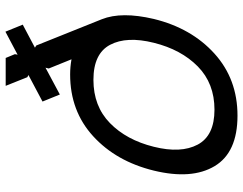

<svg xmlns="http://www.w3.org/2000/svg" viewBox="-114 -773 897 709"><g transform="rotate(-90 334.5 -418.5)"><path d="M531 -299Q556 -399 523.5 -460.5Q491 -522 394 -522Q297 -522 234.5 -461Q172 -400 147 -299Q122 -199 155 -137Q188 -75 284 -75Q381 -75 443.5 -136.5Q506 -198 531 -299ZM619 -299Q585 -160 491 -75Q397 10 262 10Q126 10 75.5 -74.5Q25 -159 59 -299Q93 -438 186 -523Q279 -608 414 -608Q442 -608 470 -603L436 -687L439 -699L340 -646L314 -710L412 -762L404 -766L372 -846H475L489 -812L487 -802L572 -847L598 -783L513 -738L521 -733L618 -491Q647 -418 619 -299Z"/></g></svg>

Font: Sinkin Sans 400 Italic
Style: Italic
Weight: 400
Italic angle: -112°
Designer: Keith Bates
Foundry: K-Type
Version: Sinkin Sans (version 1.0)  by Keith Bates   •   © 2014   www